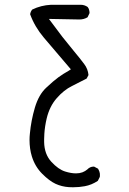

<svg xmlns="http://www.w3.org/2000/svg" viewBox="-20 -791 540 803"><path d="M285.6 -7.8Q311 -7.8 334.5 -12.2Q363.8 -17.6 389.2 -34.7L397.5 -51.3Q397.9 -55.7 397.9 -58.8Q397.9 -62 397.5 -66.2Q397 -70.3 395 -75.4Q393.1 -80.6 390.1 -85.4L373.5 -94.2Q372.6 -94.2 371.6 -94.2Q356.4 -94.2 344.7 -82Q336.9 -75.2 324.7 -70.3Q312.5 -65.9 297.9 -65.9Q277.3 -65.9 252.4 -73.7Q224.1 -82.5 194.8 -114.3Q165.5 -146 164.6 -197.3Q164.6 -200.7 164.6 -209Q164.6 -217.3 165.5 -231.9Q167.5 -262.7 175.3 -295.9Q187.5 -346.7 217.3 -380.4Q246.6 -414.1 280.8 -431.2L342.3 -462.4L350.1 -477.1Q347.7 -502.9 332 -523.4Q314.9 -546.4 288.8 -577.6Q262.7 -608.9 241.2 -636.5Q219.7 -664.1 184.6 -711.9L311.5 -709.5Q331.1 -709.5 346.2 -718.8L354 -734.9Q354.5 -736.8 354.5 -739.5Q354.5 -742.2 353.5 -746.1Q352.5 -754.4 346.7 -761.7Q333.5 -771 317.4 -771H193.4Q151.4 -769 114.7 -751Q107.9 -742.7 106 -731.4Q125 -679.2 163.3 -633.8Q201.7 -588.4 276.4 -501L268.1 -495.6Q244.6 -482.4 224.6 -468Q204.6 -453.6 172.9 -423.8Q142.1 -395 126 -341.3Q109.9 -286.6 105 -232.4Q103.5 -218.8 103.5 -205.6Q103.5 -168.5 113.3 -136.7Q126.5 -94.2 156.5 -64.2Q186.5 -34.2 212.4 -22.2Q238.3 -10.3 268.1 -8.3Q276.9 -7.8 285.6 -7.8Z"/></svg>

Font: NaikaiFont
Style: Light
Weight: 300
Version: Version 1.89